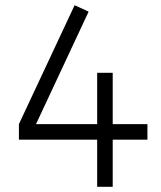

<svg xmlns="http://www.w3.org/2000/svg" viewBox="-20 -721 621 741"><path d="M268 -701 53 -242V-182H355V0H415V-182H549V-242H415V-440H355V-242H119L322 -676Z"/></svg>

Font: Unageo Variable
Style: Regular
Weight: 300
Designer: Richard Sepsi
Foundry: Richard Sepsi
Version: Version 2.200